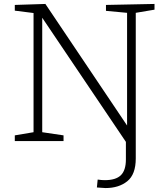

<svg xmlns="http://www.w3.org/2000/svg" viewBox="-20 -715 846 973"><path d="M763 -695V-666L668 -650V88Q668 169 625 203.5Q582 238 515 238Q505 238 491.5 236.5Q478 235 471 235L475 195Q495 198 511 198Q567 198 592.5 173Q618 148 618 93V4L194 -625V-45L302 -29V0H55V-29L150 -45V-649L55 -661V-690L210 -695L624 -79V-650L517 -660V-690Z"/></svg>

Font: Bitter Pro Light
Style: Regular
Weight: 300
Designer: Sol Matas, and Bitter project Authors
Foundry: Sol Matas
Version: Version 1.010